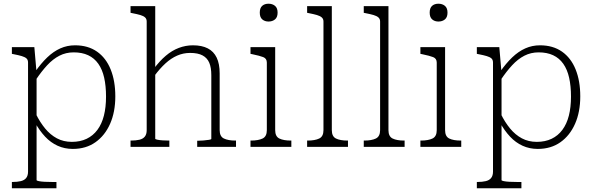

<svg xmlns="http://www.w3.org/2000/svg" viewBox="-20 -791 3193 1034"><path d="M284 223H44V189H47Q73 189 92 184.5Q111 180 121 167.5Q131 155 131 133V-454Q131 -469 122.5 -476.5Q114 -484 97 -489Q80 -494 54 -499L44 -501V-537H165L177 -398V-388V179Q177 182 189 184.5Q201 187 220 188Q239 189 259 189H284ZM372 11Q328 11 290.5 -6Q253 -23 223 -55Q193 -87 168 -132L173 -178Q195 -133 223 -99Q251 -65 286.5 -46Q322 -27 367 -27Q412 -27 446.5 -43.5Q481 -60 504.5 -91.5Q528 -123 539.5 -168Q551 -213 551 -271Q551 -328 541 -372.5Q531 -417 509.5 -447.5Q488 -478 455 -493.5Q422 -509 377 -509Q335 -509 300 -491Q265 -473 234 -439.5Q203 -406 173 -361L169 -404Q201 -450 234.5 -482Q268 -514 305 -530.5Q342 -547 384 -547Q454 -547 502.5 -513Q551 -479 576 -417Q601 -355 601 -272Q601 -188 573 -124.5Q545 -61 494 -25Q443 11 372 11Z M816 -758V-44Q816 -41 828 -38.5Q840 -36 857 -35Q874 -34 888 -34H892V0H683V-34H686Q712 -34 731 -38.5Q750 -43 760 -55.5Q770 -68 770 -90V-675Q770 -689 761.5 -697Q753 -705 736 -710Q719 -715 693 -720L683 -722V-758ZM1251 0H1042V-33H1045Q1059 -33 1076 -34.5Q1093 -36 1105.5 -38Q1118 -40 1118 -43V-386Q1118 -427 1107 -453Q1096 -479 1071 -492.5Q1046 -506 1004 -506Q967 -506 934 -491.5Q901 -477 871 -449.5Q841 -422 812 -383L808 -420Q839 -462 872.5 -490.5Q906 -519 943 -533Q980 -547 1019 -547Q1067 -547 1099 -530.5Q1131 -514 1147 -480.5Q1163 -447 1163 -396V-90Q1163 -56 1186 -45Q1209 -34 1247 -34H1251Z M1426 -675Q1406 -675 1392.5 -686.5Q1379 -698 1379 -723Q1379 -748 1392 -759.5Q1405 -771 1426 -771Q1447 -771 1461 -759.5Q1475 -748 1475 -723Q1475 -698 1461 -686.5Q1447 -675 1426 -675ZM1462 -537V-90Q1462 -56 1484.5 -45Q1507 -34 1546 -34H1549V0H1329V-34H1332Q1371 -34 1394 -45Q1417 -56 1417 -90V-454Q1417 -476 1397.5 -483.5Q1378 -491 1339 -499L1329 -501V-537Z M1767 -758V-90Q1767 -56 1789.5 -45Q1812 -34 1851 -34H1854V0H1634V-34H1637Q1676 -34 1699 -45Q1722 -56 1722 -90V-675Q1722 -689 1713 -697Q1704 -705 1687 -710Q1670 -715 1644 -720L1634 -722V-758Z M2072 -758V-90Q2072 -56 2094.5 -45Q2117 -34 2156 -34H2159V0H1939V-34H1942Q1981 -34 2004 -45Q2027 -56 2027 -90V-675Q2027 -689 2018 -697Q2009 -705 1992 -710Q1975 -715 1949 -720L1939 -722V-758Z M2341 -675Q2321 -675 2307.5 -686.5Q2294 -698 2294 -723Q2294 -748 2307 -759.5Q2320 -771 2341 -771Q2362 -771 2376 -759.5Q2390 -748 2390 -723Q2390 -698 2376 -686.5Q2362 -675 2341 -675ZM2377 -537V-90Q2377 -56 2399.5 -45Q2422 -34 2461 -34H2464V0H2244V-34H2247Q2286 -34 2309 -45Q2332 -56 2332 -90V-454Q2332 -476 2312.5 -483.5Q2293 -491 2254 -499L2244 -501V-537Z M2788 223H2548V189H2551Q2577 189 2596 184.5Q2615 180 2625 167.5Q2635 155 2635 133V-454Q2635 -469 2626.5 -476.5Q2618 -484 2601 -489Q2584 -494 2558 -499L2548 -501V-537H2669L2681 -398V-388V179Q2681 182 2693 184.5Q2705 187 2724 188Q2743 189 2763 189H2788ZM2876 11Q2832 11 2794.5 -6Q2757 -23 2727 -55Q2697 -87 2672 -132L2677 -178Q2699 -133 2727 -99Q2755 -65 2790.5 -46Q2826 -27 2871 -27Q2916 -27 2950.5 -43.5Q2985 -60 3008.5 -91.5Q3032 -123 3043.5 -168Q3055 -213 3055 -271Q3055 -328 3045 -372.5Q3035 -417 3013.5 -447.5Q2992 -478 2959 -493.5Q2926 -509 2881 -509Q2839 -509 2804 -491Q2769 -473 2738 -439.5Q2707 -406 2677 -361L2673 -404Q2705 -450 2738.5 -482Q2772 -514 2809 -530.5Q2846 -547 2888 -547Q2958 -547 3006.5 -513Q3055 -479 3080 -417Q3105 -355 3105 -272Q3105 -188 3077 -124.5Q3049 -61 2998 -25Q2947 11 2876 11Z"/></svg>

Font: Roboto Serif Thin
Style: Regular
Weight: 250
Designer: Greg Gazdowicz
Foundry: Commercial Type
Version: Version 1.004